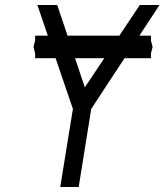

<svg xmlns="http://www.w3.org/2000/svg" viewBox="-20 -745 656 765"><path d="M270.5 -311 201.5 -513H120V-532L113.5 -558L120 -583.5V-603H170.5L129 -725H208L249 -603H455.5L537 -725H615.5L535.5 -603H581.5V-583.5L588 -558L581.5 -532V-513H476L343.5 -311L293.5 0H220ZM318 -397 395.5 -513H279Z"/></svg>

Font: JuliaMono Light
Style: Italic
Weight: 300
Italic angle: -9°
Monospace: yes
Designer: cormullion
Foundry: corm
Version: Version 0.054; ttfautohint (v1.8.4)